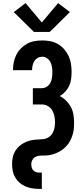

<svg xmlns="http://www.w3.org/2000/svg" viewBox="-20 -1004 540 1239"><path d="M199 -798 69 -926 145 -984 250 -859 355 -984 431 -926 301 -798ZM234 215Q211 215 188.5 211.5Q166 208 145.5 199.5Q125 191 107.5 176Q90 161 78.5 141.5Q67 122 62.5 100Q58 78 58 55Q58 37 61 18.5Q64 0 71.5 -16.5Q79 -33 91 -47Q103 -61 118 -71.5Q133 -82 150 -89Q167 -96 185 -99.5Q203 -103 221.5 -103.5Q240 -104 258.5 -106Q277 -108 293 -118Q309 -128 318.5 -144Q328 -160 331.5 -178Q335 -196 335 -215Q335 -235 331 -255Q327 -275 316.5 -292.5Q306 -310 288 -320Q270 -330 250 -330H192V-435H250Q267 -435 282 -444.5Q297 -454 305 -469.5Q313 -485 315.5 -502.5Q318 -520 318 -537Q318 -554 315.5 -571Q313 -588 305.5 -603Q298 -618 284 -628Q270 -638 253 -638Q237 -638 223.5 -630.5Q210 -623 202 -610.5Q194 -598 190.5 -582.5Q187 -567 187 -552Q187 -552 187.5 -552Q188 -552 188 -551H64Q64 -552 64 -552.5Q64 -553 64 -554Q64 -579 69 -603.5Q74 -628 85.5 -650.5Q97 -673 115 -691.5Q133 -710 155 -722Q177 -734 202 -738.5Q227 -743 253 -743Q279 -743 305 -738Q331 -733 354 -719.5Q377 -706 394.5 -686Q412 -666 423 -642Q434 -618 438 -592Q442 -566 442 -540Q442 -517 439 -494Q436 -471 426.5 -450.5Q417 -430 401.5 -413Q386 -396 366 -384Q389 -372 407.5 -353.5Q426 -335 438 -312Q450 -289 454 -263Q458 -237 458 -212Q458 -196 457 -180.5Q456 -165 452.5 -149.5Q449 -134 443.5 -119.5Q438 -105 430.5 -91.5Q423 -78 412.5 -66Q402 -54 390 -44Q378 -34 364.5 -26.5Q351 -19 336.5 -13.5Q322 -8 306.5 -4.5Q291 -1 275.5 -0.5Q260 0 244 0Q228 0 213.5 6Q199 12 190.5 25.5Q182 39 182 55Q182 66 184.5 76.5Q187 87 194.5 95Q202 103 212.5 106.5Q223 110 234 110H250V215Z"/></svg>

Font: Iosevka SS04 Extrabold
Style: Regular
Weight: 800
Monospace: yes
Designer: Belleve Invis
Foundry: Belleve Invis
Version: Version 19.0.0; ttfautohint (v1.8.4)